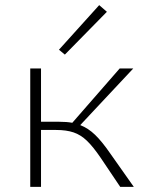

<svg xmlns="http://www.w3.org/2000/svg" viewBox="-20 -729 568 749"><path d="M233 -516 210 -535 367 -709 397 -683ZM502 0H449L373 -113Q343 -157 319 -180Q295 -203 267 -212.5Q239 -222 199 -222H140V0H98V-462H140V-254H211Q241 -254 262 -250L447 -462H500L293 -241Q324 -229 351 -203Q378 -177 411 -129Z"/></svg>

Font: Ysabeau SC Light
Style: Regular
Weight: 300
Designer: Christian Thalmann (Catharsis Fonts)
Version: Version 0.003